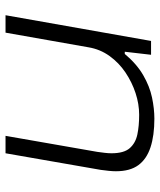

<svg xmlns="http://www.w3.org/2000/svg" viewBox="38 -616 578 694"><g transform="rotate(90 327.0 -269.0)"><path d="M35 0 128 -526H178L167 -431H175Q211 -474 251.5 -497.5Q292 -521 332.5 -529.5Q373 -538 409 -538Q470 -538 512.5 -524Q555 -510 577 -480Q599 -450 599 -399Q599 -387 597.5 -373Q596 -359 594 -344L534 0H471L529 -332Q531 -346 532.5 -359Q534 -372 534 -383Q534 -428 515.5 -449Q497 -470 466 -476.5Q435 -483 395 -483Q356 -483 316.5 -470Q277 -457 242 -433.5Q207 -410 182.5 -376Q158 -342 151 -300L98 0Z"/></g></svg>

Font: Archivo Expanded ExtraLight
Style: Italic
Weight: 250
Width: 7
Italic angle: -10°
Designer: Hector Gatti
Foundry: Omnibus-Type
Version: Version 2.001